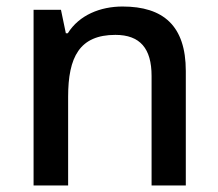

<svg xmlns="http://www.w3.org/2000/svg" viewBox="-20 -569 670 589"><path d="M356 -549C288 -549 223 -523 188 -467H182L167 -539H83V0H189V-272C189 -394 224 -462 334 -462C410 -462 445 -420 445 -336V0H550V-351C550 -490 481 -549 356 -549Z"/></svg>

Font: Noto Sans Hanifi Rohingya Medium
Style: Regular
Weight: 500
Designer: Monotype Design Team and DaltonMaag
Foundry: Google LLC
Version: Version 2.102